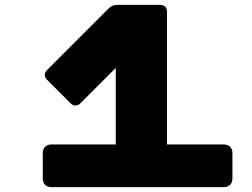

<svg xmlns="http://www.w3.org/2000/svg" viewBox="-20 -770 1040 791"><path d="M191.4 1H902.3C923.8 1 937.5 -12.7 937.5 -34.2V-139.6C937.5 -161.1 923.8 -174.8 902.3 -174.8H668V-720.7C668 -739.7 657.7 -750 638.7 -750H463.4C448.7 -750 438 -745.6 427.2 -734.9L174.3 -481.9C161.1 -468.8 161.1 -454.1 174.3 -440.9L270.5 -344.7C283.7 -331.5 299.3 -332.5 311.5 -344.7L457 -490.2V-174.8H191.4C169.9 -174.8 156.2 -161.1 156.2 -139.6V-34.2C156.2 -12.7 169.9 1 191.4 1Z"/></svg>

Font: Gyrotrope Black
Style: Regular
Weight: 900
Designer: David Moles
Version: Version 1.003;Glyphs 3.3.1 (3343)